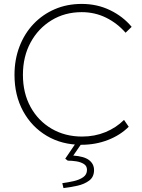

<svg xmlns="http://www.w3.org/2000/svg" viewBox="-20 -729 727 980"><path d="M395 10Q296 10 219 -35.5Q142 -81 98 -161.5Q54 -242 54 -347Q54 -425 79.5 -491.5Q105 -558 151 -606.5Q197 -655 259.5 -682Q322 -709 397 -709Q476 -709 542 -677Q608 -645 652 -592L621 -562Q578 -611 521 -639Q464 -667 397 -667Q311 -667 243 -625.5Q175 -584 136 -512Q97 -440 97 -347Q97 -254 136 -183Q175 -112 243.5 -72Q312 -32 399 -32Q463 -32 518 -54.5Q573 -77 613 -117L637 -82Q594 -39 531 -14.5Q468 10 395 10ZM304 231 298 206Q327 202 356 195.5Q385 189 404.5 175.5Q424 162 424 138Q424 118 408 108Q392 98 369.5 94.5Q347 91 326 91L313 81L372 -6H403L354 65Q410 69 435 88.5Q460 108 460 139Q460 174 435.5 192.5Q411 211 375 219Q339 227 304 231Z"/></svg>

Font: Readex Pro Light
Style: Regular
Weight: 300
Designer: Bonnie Shaver-Troup, Thomas Jockin
Foundry: Lexend
Version: Version 1.200; ttfautohint (v1.8.3)